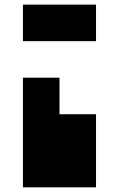

<svg xmlns="http://www.w3.org/2000/svg" viewBox="-20 -801 509 821"><path d="M390.6 0H78.1V-468.8H234.4V-312.5H390.6ZM390.6 -781.2V-625H78.1V-781.2Z"/></svg>

Font: Sorena-Fanum Normal
Style: Regular
Weight: 400
Designer: Mohammad Darvishi
Version: Version 1.000;March 20, 2024;FontCreator 15.0.0.2958 64-bit